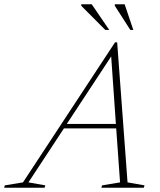

<svg xmlns="http://www.w3.org/2000/svg" viewBox="-80 -878 746 898"><path d="M516.5 -25 596 -11 592.5 0H394L397.5 -11L481.5 -25L463.5 -277.5H219L53 -25L132 -11L128.5 0H-60.5L-57.5 -11L27.5 -25L458 -680H468ZM232.5 -298.5H462L440 -614ZM431 -738H412.5L300 -851V-858H349ZM543.5 -738H529.5L457 -851V-858H503Z"/></svg>

Font: Newsreader Text ExtraLight
Style: Italic
Weight: 275
Italic angle: -17°
Designer: Hugues Gentile
Foundry: Production Type
Version: Version 1.001